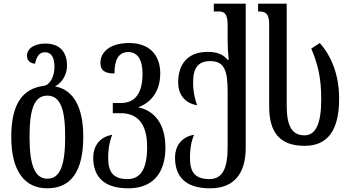

<svg xmlns="http://www.w3.org/2000/svg" viewBox="-20 -780 1899 1040"><path d="M236 240C364 240 431 149 431 -39C431 -206 374 -295 278 -312C316 -330 343 -377 343 -424C343 -503 299 -544 226 -544C165 -544 126 -517 126 -477C126 -454 142 -437 170 -435C179 -479 196 -497 224 -497C257 -497 275 -470 275 -418C275 -367 252 -320 217 -315C101 -300 41 -215 41 -39C41 149 115 240 236 240ZM237 188C166 188 140 109 140 -39C140 -187 165 -262 236 -262C308 -262 333 -187 333 -39C333 109 308 188 237 188Z M675 240C803 240 876 163 876 19C876 -116 810 -182 731 -198V-200C798 -225 848 -285 848 -383C848 -484 787 -547 680 -547C572 -547 524 -495 524 -440C524 -401 544 -382 600 -382C600 -456 622 -498 675 -498C726 -498 752 -455 752 -382C752 -253 695 -222 633 -222H591V-167H633C719 -167 777 -117 777 16C777 134 742 190 671 190C596 190 566 155 566 76C566 22 575 -20 588 -50C516 -38 485 16 485 73C485 175 540 240 675 240Z M1118 240C1246 240 1311 163 1311 19V-760H1138V-718H1164C1193 -718 1213 -708 1213 -646V-561C1213 -528 1215 -491 1219 -456H1213C1189 -486 1154 -499 1106 -499C998 -499 945 -435 945 -332C945 -275 976 -221 1048 -210C1036 -240 1026 -282 1026 -335C1026 -414 1055 -449 1119 -449C1198 -449 1213 -393 1213 -282V16C1213 134 1185 190 1114 190C1039 190 1009 155 1009 76C1009 22 1018 -20 1031 -50C959 -38 928 16 928 73C928 175 983 240 1118 240Z M1630 10C1757 10 1817 -77 1817 -245C1817 -378 1773 -479 1712 -547L1666 -517C1701 -434 1720 -361 1720 -242C1720 -107 1689 -47 1629 -47C1562 -47 1533 -97 1533 -208V-760H1378V-718H1381C1418 -718 1438 -708 1438 -649V-203C1438 -68 1491 10 1630 10Z"/></svg>

Font: Noto Serif Georgian ExtraCondensed Semi
Style: Regular
Weight: 600
Width: 3
Designer: Monotype Design Team
Foundry: Monotype Imaging Inc.
Version: Version 1.901